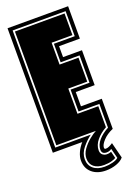

<svg xmlns="http://www.w3.org/2000/svg" viewBox="-144 -646 592 858"><g transform="rotate(-20 151.5 -217.0)"><path d="M291 126Q280 140 256.5 148.5Q233 157 206 157Q165 157 140 135.5Q115 114 115 77Q115 59 124 39Q133 19 149 1H9V-591H297V-437H198V-385H288V-219H198V-151H297V-8Q267 5 249 24.5Q231 44 231 58Q231 65 238 65Q246 65 254.5 61Q263 57 272 51ZM133 77Q133 106 152.5 122.5Q172 139 206 139Q225 139 244.5 134Q264 129 272 121L260 74Q256 77 250 79.5Q244 82 236 82Q213 82 213 61Q213 38 231 17Q249 -4 279 -20V-133H180V-237H270V-367H180V-455H279V-574H27V-17H196Q174 -1 153.5 24Q133 49 133 77ZM263 118Q258 122 242.5 126.5Q227 131 206 131Q176 131 158.5 117Q141 103 141 77Q141 55 155.5 34.5Q170 14 189.5 -2Q209 -18 223 -25H35V-566H271V-463H172V-359H262V-245H172V-125H271V-25Q242 -9 223.5 13.5Q205 36 205 61Q205 76 214 83Q223 90 234 90Q242 90 247 88.5Q252 87 255 86Z"/></g></svg>

Font: Alumni Sans Collegiate One SC
Style: Regular
Weight: 400
Designer: Robert E. Leuschke
Foundry: Robert E. Leuschke
Version: Version 1.100